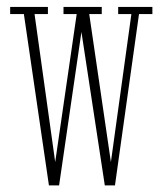

<svg xmlns="http://www.w3.org/2000/svg" viewBox="-20 -544 480 567"><path d="M124.5 3.5 50.5 -502.5H10V-523.5H121.5V-502.5H82L143 -65.5L206.5 -502.5H167.5V-523.5H280.5V-502.5H243.5L307.5 -65.5L368 -502.5H329V-523.5H430V-502.5H390.5L319.5 3.5H289.5L220.5 -449.5L154.5 3.5Z"/></svg>

Font: Imbue 50pt Thin
Style: Regular
Weight: 100
Designer: Tyler Finck
Foundry: Etcetera Type Company
Version: Version 1.102; ttfautohint (v1.8.3)